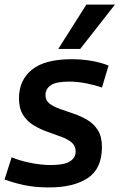

<svg xmlns="http://www.w3.org/2000/svg" viewBox="-35 -810 523 840"><path d="M-15 -25 16 -122Q48 -108 95.5 -98Q143 -88 187 -88Q246 -88 271 -104Q296 -120 296 -147Q296 -172 278 -187Q260 -202 232 -212Q204 -222 172 -233.5Q140 -245 112 -262Q84 -279 66 -307Q48 -335 48 -380Q48 -459 104.5 -505Q161 -551 279 -551Q325 -551 367 -543.5Q409 -536 440 -523L411 -427Q380 -438 341.5 -445.5Q303 -453 268 -453Q210 -453 187 -437Q164 -421 164 -394Q164 -370 182 -356.5Q200 -343 228 -333Q256 -323 287.5 -312.5Q319 -302 347.5 -285Q376 -268 393.5 -240Q411 -212 411 -167Q411 -72 349 -31Q287 10 180 10Q119 10 71.5 0Q24 -10 -15 -25ZM220 -596 343 -790H468L316 -596Z"/></svg>

Font: Georama SemiBold
Style: Italic
Weight: 600
Italic angle: -9°
Designer: Jean-Baptiste Levee
Foundry: Production Type
Version: Version 1.000